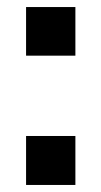

<svg xmlns="http://www.w3.org/2000/svg" viewBox="-20 -525 288 545"><path d="M54 -367V-505H194V-367ZM54 0V-139H194V0Z"/></svg>

Font: Mulish ExtraLight
Style: Bold
Weight: 700
Version: Version 3.603